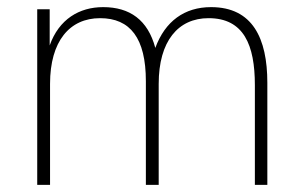

<svg xmlns="http://www.w3.org/2000/svg" viewBox="-20 -519 850 539"><path d="M84.5 0H120.5V-283.5C120.5 -403.5 175.5 -468 261 -468C345.5 -468 389.5 -412 389.5 -291V0H425.5V-283.5C425.5 -403.5 480 -468 565.5 -468C664.5 -468 695.5 -392.5 695.5 -280V0H730.5V-286.5C730.5 -411.5 689 -499 572.5 -499C498 -499 443.5 -459.5 416 -384.5C395 -463 344.5 -499 269.5 -499C202.5 -499 145.5 -465 119.5 -391.5V-493H84.5Z"/></svg>

Font: HK Grotesk ExtraLight
Style: Regular
Weight: 200
Designer: Alfredo Marco Pradil
Foundry: Hanken Design Co.
Version: Version 3.001;FEAKit 1.0